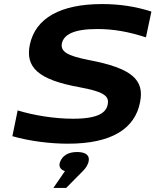

<svg xmlns="http://www.w3.org/2000/svg" viewBox="-20 -699 766 946"><path d="M699 -515 726 -642C648 -667 569 -679 483 -679C278 -679 155 -610 127 -479C104 -368 167 -306 373 -269C486 -248 519 -228 511 -186C504 -144 464 -114 340 -114C247 -114 145 -131 67 -155L41 -28C128 -3 229 9 315 9C530 9 645 -65 670 -195C693 -307 628 -363 419 -403C311 -424 277 -445 285 -486C295 -528 342 -556 459 -556C539 -556 612 -543 699 -515ZM243 227H306L389 143C407 125 411 113 416 100V99C424 69 406 50 360 50C313 50 287 70 276 99L275 101C269 121 277 137 300 144Z"/></svg>

Font: LT Wave Bold
Style: Italic
Weight: 700
Designer: Daniel Lyons
Version: Version 2.5 (Glyphs App)